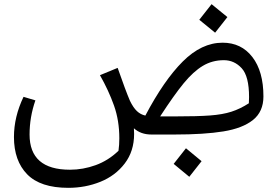

<svg xmlns="http://www.w3.org/2000/svg" viewBox="-20 -646 1342 922"><path d="M1013 -489 937 -551 996 -626 1072 -564ZM1245 -183Q1245 -110 1195 -70Q1145 -30 1053 -15Q961 0 818 0H707Q656 0 623 -30Q624 -22 624 -3Q624 80 579 139Q534 198 462 227Q390 256 308 256Q174 256 110.5 191Q47 126 47 12Q47 -85 93 -181L150 -164Q122 -84 122 0Q122 169 316 169Q379 169 439.5 147Q500 125 549 78Q553 50 553 18Q553 -67 527.5 -139Q502 -211 460 -285L545 -320Q583 -211 604 -162Q620 -129 637.5 -112.5Q655 -96 678 -91Q767 -260 857.5 -350.5Q948 -441 1049 -441Q1139 -441 1192 -372Q1245 -303 1245 -183ZM1176 -180Q1176 -280 1140.5 -318.5Q1105 -357 1055 -357Q999 -357 953.5 -329.5Q908 -302 862 -246Q816 -190 749 -87H818Q928 -87 988.5 -91.5Q1049 -96 1091 -109.5Q1133 -123 1175 -150Q1176 -161 1176 -180ZM873 66 948 128 889 203 814 141Z"/></svg>

Font: FiraGO Book
Style: Italic
Weight: 350
Italic angle: -8°
Designer: bBox Type GmbH
Foundry: bBox Type GmbH
Version: Version 1.001